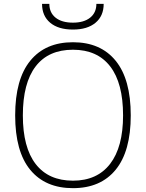

<svg xmlns="http://www.w3.org/2000/svg" viewBox="-20 -970 760 1000"><path d="M360 -816Q284 -816 241.5 -851.5Q199 -887 199 -950H237Q237 -904 269.5 -878Q302 -852 360 -852Q417 -852 449.5 -878Q482 -904 482 -950H520Q520 -887 477.5 -851.5Q435 -816 360 -816ZM360 10Q216 10 137.5 -85.5Q59 -181 59 -369Q59 -557 137.5 -653.5Q216 -750 360 -750Q504 -750 582.5 -653.5Q661 -557 661 -369Q661 -182 582.5 -86Q504 10 360 10ZM360 -29Q486 -29 553.5 -116.5Q621 -204 621 -369Q621 -537 554 -624Q487 -711 360 -711Q232 -711 165.5 -624Q99 -537 99 -369Q99 -202 166 -115.5Q233 -29 360 -29Z"/></svg>

Font: Encode Sans Normal
Style: Thin
Weight: 100
Designer: Pablo Impallari, Andres Torresi
Foundry: Pablo Impallari, Andres Torresi
Version: Version 1.000; ttfautohint (v1.00) -l 8 -r 50 -G 200 -x 14 -